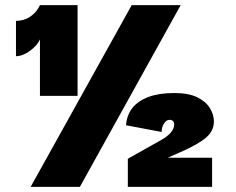

<svg xmlns="http://www.w3.org/2000/svg" viewBox="-20 -725 914 745"><path d="M491 -705H681L290 0H99ZM135 -353V-572Q125 -549 96.5 -528Q68 -507 42 -507V-644Q73 -644 97.5 -660.5Q122 -677 135 -705H281V-353ZM656 -364Q712 -364 745.5 -347.5Q779 -331 794.5 -305.5Q810 -280 810 -254Q810 -217 779.5 -191Q749 -165 681 -135L631 -113H803V0H476V-109L604 -181Q631 -196 643.5 -211.5Q656 -227 656 -243Q656 -251 651 -255.5Q646 -260 638 -260Q625 -260 616 -245Q607 -230 607 -213L469 -239Q472 -279 494 -306.5Q516 -334 556.5 -349Q597 -364 656 -364Z"/></svg>

Font: Parkinsans ExtraBold
Style: Regular
Weight: 800
Designer: Red Stone, Indian Type Foundry
Foundry: Indian Type Foundry
Version: Version 1.000